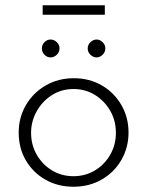

<svg xmlns="http://www.w3.org/2000/svg" viewBox="-20 -701 559 729"><path d="M51 -198Q51 -255 78.5 -302Q106 -349 153.5 -376.5Q201 -404 260 -404Q320 -404 367 -376.5Q414 -349 441 -302Q468 -255 468 -198Q468 -141 441 -94Q414 -47 366.5 -19.5Q319 8 259 8Q200 8 153 -18.5Q106 -45 78.5 -91.5Q51 -138 51 -198ZM98 -197Q98 -151 119.5 -113.5Q141 -76 177.5 -54Q214 -32 259 -32Q304 -32 340.5 -54Q377 -76 398.5 -113.5Q420 -151 420 -197Q420 -243 398.5 -280.5Q377 -318 340.5 -340.5Q304 -363 259 -363Q213 -363 176.5 -339.5Q140 -316 119 -278Q98 -240 98 -197ZM139 -517Q139 -531 149 -541Q159 -551 172 -551Q185 -551 195.5 -541Q206 -531 206 -517Q206 -503 195.5 -493Q185 -483 172 -483Q159 -483 149 -493Q139 -503 139 -517ZM313 -517Q313 -531 323.5 -541Q334 -551 347 -551Q359 -551 369.5 -541Q380 -531 380 -517Q380 -503 369.5 -493Q359 -483 347 -483Q334 -483 323.5 -493Q313 -503 313 -517ZM142 -681H378V-645H142Z"/></svg>

Font: Synthetic Light
Style: Regular
Weight: 300
Designer: Santiago Orozco
Foundry: Typemade
Version: Version 2.000; ttfautohint (v1.8.4.7-5d5b)